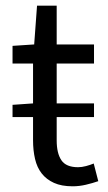

<svg xmlns="http://www.w3.org/2000/svg" viewBox="-20 -642 378 674"><path d="M24 -231V-274L96 -279V-419H24V-481L100 -486L110 -622H179V-486H310V-419H179V-279H310V-231H179V-149Q179 -104 195.5 -79.5Q212 -55 254 -55Q267 -55 282 -59Q297 -63 309 -68L325 -6Q305 1 281.5 6.5Q258 12 235 12Q196 12 169.5 0Q143 -12 126.5 -33Q110 -54 103 -84Q96 -114 96 -150V-231Z"/></svg>

Font: Pinyin1712
Style: Regular
Weight: 400
Version: Version 1